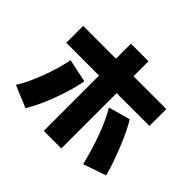

<svg xmlns="http://www.w3.org/2000/svg" viewBox="-199 -1073 1398 1398"><g transform="rotate(45 500.0 -374.5)"><path d="M30.3 -19.5Q74.2 -85 120.6 -207Q167 -329.1 185.5 -427.7L365.2 -389.6Q343.8 -279.3 297.9 -156.7Q252 -34.2 200.2 51.8ZM73.2 -495.1V-668.9H411.1V-823.2H591.8V-668.9H929.7V-495.1H591.8V74.2H411.1V-495.1ZM626 -381.8 793.9 -427.7Q833 -366.2 882.3 -246.6Q931.6 -127 961.9 -17.6L785.2 43Q719.7 -223.6 626 -381.8Z"/></g></svg>

Font: GenEi M Gothic v2 Black
Style: Regular
Weight: 900
Version: Version 2.0